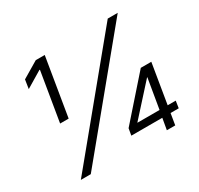

<svg xmlns="http://www.w3.org/2000/svg" viewBox="-153 -917 1149 1106"><g transform="rotate(-30 422.0 -363.5)"><path d="M465.2 -75.3 473 -120.4 707.7 -386.4H777.7L734 -122.2H787.6L780.5 -75.3H726.2L713.8 0H658L671.2 -75.3ZM85.9 0 684.7 -727.3H751.1L152 0ZM144.9 -340.9 199.2 -667.6H195.3L87.7 -603L96.9 -662.3L206 -727.3H265.6L201.7 -340.9ZM680 -122.2 713.4 -320.7H711.6L533.4 -123.6V-122.2Z"/></g></svg>

Font: Karasuma Gothic
Style: Light Italic
Weight: 300
Italic angle: 9.39998°
Designer: Rasmus Andersson / Ryoko Nishizuka
Foundry: rsms
Version: Version 1.00